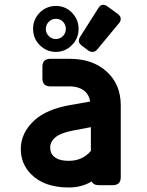

<svg xmlns="http://www.w3.org/2000/svg" viewBox="-20 -787 626 816"><path d="M217.3 -621.1Q235.8 -621.1 248.5 -634.8Q259.8 -647 259.8 -664.1Q259.8 -681.6 248 -694.3Q236.3 -707 218 -707Q199.7 -707 187.3 -694.3Q174.8 -681.6 174.8 -664.1Q174.8 -646.5 187.3 -633.8Q199.7 -621.1 217.3 -621.1ZM218.3 -761.7Q257.3 -761.7 285.6 -733.4Q314 -704.1 314 -664.6Q314 -623.5 285.6 -595.2Q256.8 -566.4 217.3 -566.4Q178.2 -566.4 148.9 -595.2Q120.6 -623.5 120.6 -664.6Q120.6 -704.1 148.9 -733.4Q177.2 -761.7 218.3 -761.7ZM418 -766.6Q427.2 -766.6 436 -760.3L479 -729Q493.2 -718.8 493.2 -707Q493.2 -697.3 486.3 -689L393.1 -576.7Q384.8 -566.4 373 -566.4Q363.3 -566.4 354 -573.2L328.6 -592.3Q314.9 -602.5 314.9 -613.3Q314.9 -621.6 319.8 -629.4L398.9 -753.9Q407.2 -766.6 418 -766.6ZM400.4 0Q377 0 369.6 -16.1Q328.1 9.8 272 9.8Q168 9.8 111.8 -46.9Q68.4 -91.3 68.4 -153.8Q68.4 -222.2 126 -275.4Q177.2 -322.8 279.8 -340.8L363.3 -355.5Q358.4 -382.8 342.3 -397.5Q317.9 -419.9 274.9 -419.9H194.3Q160.2 -419.9 160.2 -453.6V-503.4Q160.2 -537.1 194.3 -537.1H274.9Q373 -537.1 432.1 -483.9Q493.2 -429.2 493.2 -339.8V-33.7Q493.2 0 459 0ZM366.2 -145.5V-246.6L289.1 -231.9Q238.3 -222.2 216.3 -204.1Q193.4 -185.5 193.4 -159.7Q193.4 -137.2 206.5 -124.5Q226.1 -103.5 272.5 -103.5Q330.6 -103.5 366.2 -145.5Z"/></svg>

Font: Simply Mono
Style: Bold
Weight: 700
Designer: Wojciech Kalinowski "wmk69" (wmk69@o2.pl)
Foundry: Wojciech Kalinowski "wmk69" (wmk69@o2.pl)
Version: Version 1.0.0